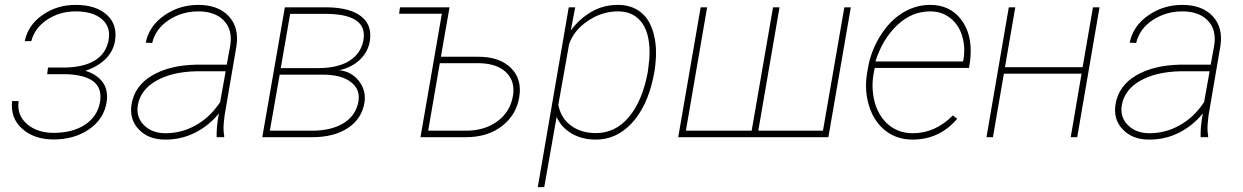

<svg xmlns="http://www.w3.org/2000/svg" viewBox="-20 -558 5055 781"><path d="M421.4 -393.1Q432.1 -446.8 395.5 -479.2Q358.9 -511.7 287.6 -511.7Q222.7 -511.7 171.6 -477.8Q120.6 -443.8 107.4 -390.6H80.6Q93.8 -455.6 152.6 -496.8Q211.4 -538.1 287.6 -538.1Q370.1 -538.1 414.3 -498Q458.5 -458 447.8 -391.6Q440.9 -349.6 409.7 -318.4Q378.4 -287.1 327.1 -270Q374 -255.9 397.7 -223.6Q421.4 -191.4 413.6 -141.6Q402.3 -73.2 342.3 -32Q282.2 9.3 198.2 9.3Q119.1 9.3 70.3 -34.2Q21.5 -77.6 29.3 -147H55.7Q47.9 -89.8 89.6 -53.7Q131.3 -17.6 197.8 -17.6Q275.4 -17.6 325.4 -50.5Q375.5 -83.5 386.2 -140.1Q407.7 -252.4 245.6 -256.3H171.9L175.3 -283.2H246.6Q400.4 -287.6 421.4 -393.1Z M861.3 0Q859.9 -43 870.6 -96.7Q829.6 -46.4 773.2 -18.1Q716.8 10.3 650.9 9.8Q584.5 9.8 544.9 -31.2Q505.4 -72.3 515.1 -133.8Q527.3 -208.5 597.9 -250.5Q668.5 -292.5 776.9 -294.9H902.3L916.5 -372.1Q926.8 -437 890.6 -474.4Q854.5 -511.7 786.6 -511.7Q720.2 -511.7 666.5 -476.3Q612.8 -440.9 599.1 -383.3L572.8 -384.3Q586.4 -452.1 647.9 -495.1Q709.5 -538.1 786.6 -538.1Q867.2 -538.1 910.2 -492.4Q953.1 -446.8 941.9 -371.1L893.6 -88.9L890.1 -55.7Q887.7 -29.8 892.1 -4.4L891.6 0ZM650.4 -16.1Q715.8 -15.1 774.9 -47.6Q834 -80.1 875.5 -142.6L897.9 -268.1H779.8Q681.2 -266.1 616.9 -230.2Q552.7 -194.3 541 -131.8Q532.2 -83.5 564.2 -50.3Q596.2 -17.1 650.4 -16.1Z M1046.9 0 1138.7 -528.3H1312.5Q1405.8 -526.4 1450.2 -490.7Q1494.6 -455.1 1484.4 -391.1Q1477.5 -348.1 1445.1 -316.2Q1412.6 -284.2 1359.9 -272H1361.3Q1409.7 -267.1 1439.7 -228.8Q1469.7 -190.4 1462.9 -142.6Q1452.6 -75.7 1396 -37.8Q1339.4 0 1251 0ZM1117.7 -254.4 1077.6 -26.4H1249.5Q1326.7 -26.4 1376.5 -56.4Q1426.3 -86.4 1437.5 -142.6Q1447.3 -192.9 1408.2 -223.6Q1369.1 -254.4 1292 -254.4ZM1122.1 -280.8H1271Q1353 -280.8 1400.1 -309.8Q1447.3 -338.9 1458 -393.1Q1477.5 -497.1 1316.4 -501.5H1160.2Z M1606.9 -528.3H1808.6L1773.4 -327.1H1926.8Q2011.7 -327.1 2057.9 -282Q2104 -236.8 2092.3 -163.6Q2080.6 -90.8 2022.2 -45.4Q1963.9 0 1875.5 0H1690.4L1777.3 -502H1603.5ZM1769 -300.8 1721.7 -26.4H1876Q1950.7 -26.4 2002.4 -64Q2054.2 -101.6 2065.9 -164.6Q2077.1 -224.1 2041.3 -261.2Q2005.4 -298.3 1934.6 -300.8Z M2403.8 9.8Q2347.7 9.8 2305.7 -14.6Q2263.7 -39.1 2244.1 -82L2193.8 203.1H2167.5L2293.5 -528.3H2319.8L2301.8 -434.1Q2336.4 -481 2385 -509.5Q2433.6 -538.1 2493.2 -538.1Q2544.4 -538.1 2580.6 -512.7Q2616.7 -487.3 2633.5 -438.2Q2650.4 -389.2 2648.4 -329.6Q2647 -298.3 2642.6 -269.5L2636.2 -237.3Q2610.8 -122.6 2549.3 -56.4Q2487.8 9.8 2403.8 9.8ZM2615.7 -269.5 2621.6 -321.8Q2626.5 -414.6 2592.8 -463.1Q2559.1 -511.7 2493.7 -511.7Q2429.2 -511.7 2371.8 -473.4Q2314.5 -435.1 2294.9 -378.4L2251 -131.3Q2262.2 -76.2 2303.5 -46.4Q2344.7 -16.6 2403.8 -16.6Q2482.9 -16.6 2537.6 -81.3Q2592.3 -146 2614.3 -261.2Z M2856.4 -528.3 2770 -26.4H3037.6L3124.5 -528.3H3150.9L3064.5 -26.4H3327.6L3414.6 -528.3H3440.9L3349.6 0H2738.8L2830.1 -528.3Z M3691.9 9.8Q3628.4 9.8 3582.5 -25.9Q3536.6 -61.5 3516.4 -123.3Q3496.1 -185.1 3505.9 -252.9L3509.8 -277.3Q3521.5 -348.6 3559.8 -410.6Q3598.1 -472.7 3650.9 -505.4Q3703.6 -538.1 3763.7 -538.1Q3843.8 -538.1 3889.2 -479Q3934.6 -419.9 3927.7 -327.6L3926.3 -312.5L3921.9 -281.7H3538.1L3532.7 -252.9Q3525.9 -211.9 3532.2 -169.9Q3543 -100.1 3585.7 -58.3Q3628.4 -16.6 3691.4 -16.1Q3782.7 -15.1 3856 -88.4L3873.5 -74.7Q3801.3 9.8 3691.9 9.8ZM3763.7 -511.7Q3688.5 -511.7 3629.2 -455.3Q3569.8 -398.9 3541 -308.1H3897.5L3898.9 -314.5Q3905.3 -349.6 3899.9 -384.8Q3891.1 -442.4 3854.2 -477.1Q3817.4 -511.7 3763.7 -511.7Z M4361.8 0H4335.4L4379.4 -258.3H4063.5L4019 0H3992.7L4083.5 -528.3H4109.9L4067.9 -284.7H4383.8L4425.8 -528.3H4452.6Z M4863.8 0Q4862.3 -43 4873 -96.7Q4832 -46.4 4775.6 -18.1Q4719.2 10.3 4653.3 9.8Q4586.9 9.8 4547.4 -31.2Q4507.8 -72.3 4517.6 -133.8Q4529.8 -208.5 4600.3 -250.5Q4670.9 -292.5 4779.3 -294.9H4904.8L4918.9 -372.1Q4929.2 -437 4893.1 -474.4Q4856.9 -511.7 4789.1 -511.7Q4722.7 -511.7 4668.9 -476.3Q4615.2 -440.9 4601.6 -383.3L4575.2 -384.3Q4588.9 -452.1 4650.4 -495.1Q4711.9 -538.1 4789.1 -538.1Q4869.6 -538.1 4912.6 -492.4Q4955.6 -446.8 4944.3 -371.1L4896 -88.9L4892.6 -55.7Q4890.1 -29.8 4894.5 -4.4L4894 0ZM4652.8 -16.1Q4718.3 -15.1 4777.3 -47.6Q4836.4 -80.1 4877.9 -142.6L4900.4 -268.1H4782.2Q4683.6 -266.1 4619.4 -230.2Q4555.2 -194.3 4543.5 -131.8Q4534.7 -83.5 4566.7 -50.3Q4598.6 -17.1 4652.8 -16.1Z"/></svg>

Font: Roboto Thin
Style: Italic
Weight: 250
Italic angle: -12°
Designer: Google
Version: Version 2.134; 2016